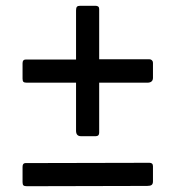

<svg xmlns="http://www.w3.org/2000/svg" viewBox="-20 -699 605 664"><path d="M509 -482V-430Q509 -413 489 -413H323V-240Q323 -228 311 -228H260Q243 -228 243 -247V-413H73Q64 -413 61 -416Q58 -419 58 -427V-480Q58 -493 68 -493H243V-663Q243 -672 246 -675.5Q249 -679 257 -679H310Q323 -679 323 -668V-494H497Q502 -494 505.5 -490.5Q509 -487 509 -482ZM509 -124V-72Q509 -63 504.5 -59.5Q500 -56 489 -56L73 -55Q64 -55 61 -58Q58 -61 58 -69V-122Q58 -135 68 -135L497 -136Q509 -136 509 -124Z"/></svg>

Font: n
Style: Regular
Weight: 500
Designer: Pablo Impallari, Rodrigo Fuenzalida
Foundry: Impallari Type
Version: Version 1.002; ttfautohint (v1.5)